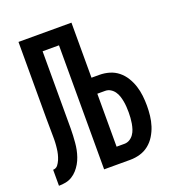

<svg xmlns="http://www.w3.org/2000/svg" viewBox="-133 -841 866 947"><g transform="rotate(-20 300.0 -367.5)"><path d="M15 0V-84Q22 -84 28.5 -87Q35 -90 39.5 -95.5Q44 -101 47.5 -107.5Q51 -114 54 -120.5Q57 -127 59 -134Q61 -141 63 -148Q65 -155 66 -162.5Q67 -170 68 -177Q69 -184 69.5 -191.5Q70 -199 70.5 -206Q71 -213 71 -220.5Q71 -228 71 -235Q71 -260 70.5 -285Q70 -310 70 -335V-735H348V-446H389Q416 -446 441.5 -438.5Q467 -431 487.5 -414.5Q508 -398 522 -375Q536 -352 544 -327Q552 -302 555 -275.5Q558 -249 558 -223Q558 -197 555 -170.5Q552 -144 544 -119Q536 -94 522 -71Q508 -48 487.5 -31.5Q467 -15 441.5 -7.5Q416 0 389 0H252V-651H166V-335Q166 -321 166 -308Q166 -295 166 -281Q166 -263 166 -245Q166 -227 165 -209Q164 -191 162.5 -172.5Q161 -154 157.5 -136.5Q154 -119 148 -101.5Q142 -84 133 -68.5Q124 -53 112 -39.5Q100 -26 84.5 -16.5Q69 -7 51 -3.5Q33 0 15 0ZM389 -84Q404 -84 416.5 -91.5Q429 -99 437.5 -111Q446 -123 450.5 -137Q455 -151 457.5 -165.5Q460 -180 461 -194.5Q462 -209 462 -223Q462 -238 461 -252.5Q460 -267 457.5 -281Q455 -295 450.5 -309Q446 -323 437.5 -335Q429 -347 416.5 -354.5Q404 -362 389 -362H348V-84Z"/></g></svg>

Font: Zed Mono Medium Extended
Style: Regular
Weight: 500
Width: 7
Monospace: yes
Designer: Belleve Invis
Foundry: Belleve Invis
Version: Version 1.0.0; ttfautohint (v1.8.4)